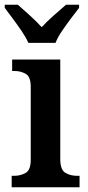

<svg xmlns="http://www.w3.org/2000/svg" viewBox="-31 -786 368 806"><path d="M88 -606Q78 -629 60 -655.5Q42 -682 22.5 -708Q3 -734 -11 -753V-766H44Q66 -747 94.5 -721Q123 -695 144 -672Q165 -695 194.5 -721Q224 -747 246 -766H301V-753Q286 -734 266.5 -708Q247 -682 229 -655.5Q211 -629 202 -606ZM18 0V-48H29Q55 -48 76.5 -60Q98 -72 98 -115V-422Q98 -464 77 -476Q56 -488 30 -488H20V-536H222V-118Q222 -73 243.5 -60.5Q265 -48 291 -48H303V0Z"/></svg>

Font: Noto Serif SemiCondensed SemiBold
Style: Regular
Weight: 600
Width: 4
Designer: Monotype Design Team
Foundry: Monotype Imaging Inc.
Version: Version 2.013; ttfautohint (v1.8.4.7-5d5b)